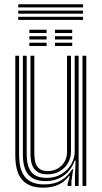

<svg xmlns="http://www.w3.org/2000/svg" viewBox="-20 -857 472 885"><path d="M179.5 8Q144.5 8 121.1 -1.4Q97.8 -10.8 83.6 -26.6Q69.5 -42.5 62.4 -61.9Q55.2 -81.2 52.9 -101.5Q50.5 -121.8 50.5 -140V-600H68V-142.8Q68 -121.2 71.6 -97.6Q75.2 -74 86.9 -53.4Q98.5 -32.8 121.8 -19.9Q145 -7 184.5 -7Q230.2 -7 262.2 -26Q294.2 -45 313 -77.5H317.2L309.2 -20.8V0H291.5V-9L301.5 -45.5H297.8Q276.5 -17 246.6 -4.5Q216.8 8 179.5 8ZM360.2 0V-600H377.8V0ZM198.5 -53.5Q171.5 -53.5 155.9 -62.8Q140.2 -72 132.6 -86.5Q125 -101 122.8 -117.4Q120.5 -133.8 120.5 -148V-600H138.2V-148.8Q138.2 -129.2 142.5 -110.9Q146.8 -92.5 160.1 -80.5Q173.5 -68.5 201 -68.5Q225.5 -68.5 245.5 -79.9Q265.5 -91.2 277.2 -111.1Q289 -131 289 -156.5V-600H307.2V-157.8Q307.2 -129.5 293.5 -105.8Q279.8 -82 255.4 -67.8Q231 -53.5 198.5 -53.5ZM189.2 -22.2Q134.5 -22.8 110 -52.8Q85.5 -82.8 85.5 -143.5V-600H103V-145.2Q103 -92.8 123.8 -65Q144.5 -37.2 194.8 -37.2Q234.2 -37.2 263.4 -54.8Q292.5 -72.2 308.4 -100.1Q324.2 -128 324.2 -159V-600H342.5V0H325.5V-47.8L328.5 -116.8H324.2Q308 -71.5 272.8 -46.8Q237.5 -22 189.2 -22.2ZM233.5 -705V-720H312.8V-705ZM115.2 -645V-660H194.8V-645ZM115.2 -675V-690H194.8V-675ZM115.2 -705V-720H194.8V-705ZM233.5 -645V-660H312.8V-645ZM233.5 -675V-690H312.8V-675ZM64.2 -822.8V-837.2H362.8V-822.8ZM64.2 -765V-779.5H362.8V-765ZM64.2 -794V-808.2H362.8V-794Z"/></svg>

Font: Big Shoulders Inline Text Thin Medium
Style: Regular
Weight: 500
Version: Version 2.002